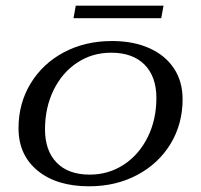

<svg xmlns="http://www.w3.org/2000/svg" viewBox="-20 -644 705 674"><path d="M45 -194Q45 -281 87.5 -351Q130 -421 204.5 -460.5Q279 -500 373 -500Q448 -500 504 -475Q560 -450 590.5 -404Q621 -358 621 -296Q621 -209 579 -139.5Q537 -70 462 -30Q387 10 293 10Q179 10 112 -45Q45 -100 45 -194ZM529 -300Q529 -375 487.5 -417Q446 -459 370 -459Q304 -459 251 -424Q198 -389 168 -327.5Q138 -266 138 -190Q138 -115 179 -73Q220 -31 295 -31Q361 -31 414.5 -66Q468 -101 498.5 -162.5Q529 -224 529 -300ZM246 -624H554L546 -580H238Z"/></svg>

Font: Fahkwang
Style: Italic
Weight: 400
Italic angle: -10°
Version: Version 1.000; ttfautohint (v1.6)